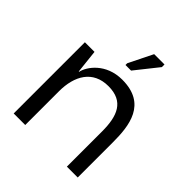

<svg xmlns="http://www.w3.org/2000/svg" viewBox="-165 -673 776 776"><g transform="rotate(45 223.0 -285.5)"><path d="M104 0V-193C104 -281 142 -349 231 -349C319 -349 342 -289 342 -201V0H404V-201C404 -295 392 -407 252 -407C159 -407 113 -341 106 -306H104L93 -407H38V0ZM329 -556V-571H270L219 -468V-458H251Z"/></g></svg>

Font: OSH Darker Grotesque Medium
Style: Regular
Weight: 500
Designer: Gabriel Lam
Foundry: TypeRant
Version: Version 1.000;Glyphs 3.1.1 (3148)